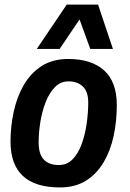

<svg xmlns="http://www.w3.org/2000/svg" viewBox="-20 -810 570 840"><path d="M242 10Q26 10 26 -191Q26 -257 40 -321.5Q54 -386 84 -438Q114 -490 162 -521Q210 -552 279 -552Q380 -552 435.5 -502Q491 -452 491 -350Q491 -279 477 -214.5Q463 -150 433 -99.5Q403 -49 356 -19.5Q309 10 242 10ZM237 -88Q273 -88 297.5 -113Q322 -138 337 -179Q352 -220 359 -268Q366 -316 366 -362Q366 -409 342.5 -431.5Q319 -454 280 -454Q244 -454 219 -427.5Q194 -401 178.5 -360Q163 -319 156 -273Q149 -227 149 -187Q149 -135 172 -111.5Q195 -88 237 -88ZM141 -596 272 -790H409L474 -596H375L328 -725L241 -596Z"/></svg>

Font: Georama SemiBold
Style: Italic
Weight: 600
Italic angle: -9°
Designer: Jean-Baptiste Levee
Foundry: Production Type
Version: Version 1.000